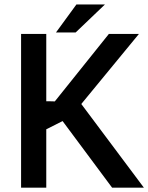

<svg xmlns="http://www.w3.org/2000/svg" viewBox="-20 -868 686 888"><path d="M330 -718H239L333.5 -847.5H465.5ZM645.5 0H498.5L269.5 -308L194 -270V0H77.5V-711H194V-399.5H194.5Q195 -399.5 195.5 -399.5H197Q197 -399.5 197.5 -399.5H199Q199.5 -399.5 200 -399.5H201Q201 -399.5 201.5 -399.5H203Q203.5 -399.5 204 -399.5H214Q223.5 -399 233.5 -399L483.5 -711H622.5L356 -387Z"/></svg>

Font: Roberto Sans Medium
Style: Regular
Weight: 500
Designer: Google (font) & Cristiano Sobral (main changes)
Version: Version 1.000;October 12, 2021;FontCreator 14.0.0.2814 64-bi